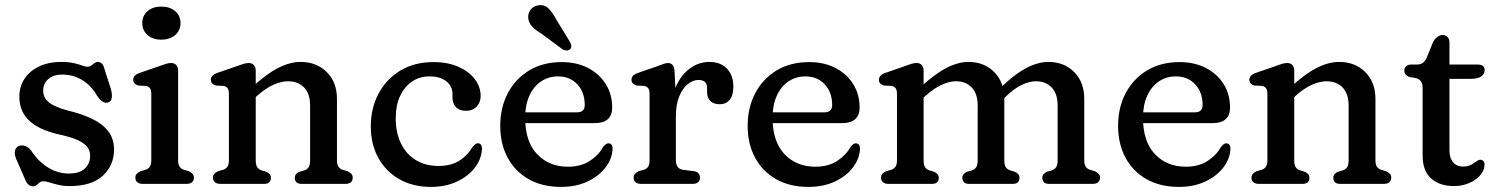

<svg xmlns="http://www.w3.org/2000/svg" viewBox="-20 -725 5905 757"><path d="M224.9 -431Q190.1 -431 170.2 -413.1Q150.2 -395.2 150.2 -367.8Q150.2 -345.7 162.9 -331.1Q175.5 -316.5 197.1 -306.7Q218.6 -296.8 245.9 -289.5Q301.7 -276.5 343 -256.6Q384.3 -236.7 407 -207.2Q429.6 -177.6 429.6 -135.4Q429.6 -73.4 385.7 -32.4Q341.8 8.6 253.8 8.6Q229.8 8.6 210.1 3.9Q190.3 -0.9 175.6 -5.6Q160.8 -10.4 151 -10.4Q142.1 -10.4 136 -5.4Q129.9 -0.4 124.1 4.6Q118.3 9.6 110 9.6Q100.2 9.6 92.5 3.1Q84.8 -3.5 79 -17.8L43.6 -98.8Q35.2 -119.5 39.6 -132.9Q44.1 -146.3 56.6 -150.2Q68.3 -153.8 81 -148.6Q93.7 -143.4 102.6 -131.4Q121.6 -102.6 145.1 -82.3Q168.6 -62 195.3 -51.4Q222 -40.8 250.2 -40.8Q294.9 -40.8 315.1 -60.9Q335.4 -80.9 335.4 -111.2Q335.4 -133.7 321.3 -148.8Q307.2 -164 282.8 -174.2Q258.3 -184.4 227.8 -191.6Q175.8 -201.7 137.2 -220.6Q98.7 -239.6 77.5 -270.1Q56.3 -300.7 56.3 -344.8Q56.3 -383.7 76.7 -414.5Q97.1 -445.3 134.2 -463.1Q171.3 -480.8 221 -480.8Q250.8 -480.8 271.1 -476.1Q291.3 -471.3 304.3 -466.6Q317.3 -461.8 324.8 -461.8Q333.2 -461.8 339.7 -466.6Q346.2 -471.3 352.3 -476.1Q358.3 -480.8 365.2 -480.8Q373.3 -480.8 380.2 -475.5Q387.1 -470.1 390.4 -457.8L417 -374.4Q422.2 -357 420.9 -340.8Q419.6 -324.5 404.8 -320.6Q394.1 -317.9 383.6 -324.9Q373 -332 362.2 -348.4Q339.7 -387.7 304.4 -409.3Q269 -431 224.9 -431Z M682.3 -446.6V-93.4Q682.3 -75.7 688.5 -67.4Q694.6 -59.1 705.3 -55.4L723.1 -50.4Q733.3 -46 738.9 -40Q744.5 -34 744.5 -24.4Q744.5 -12.8 737 -6.4Q729.4 0 715.5 0H542.7Q529.3 0 521.5 -6.4Q513.7 -12.8 513.7 -24.4Q513.7 -34 519.3 -40Q524.9 -46 535.1 -50.4L553.5 -55.4Q564.4 -59.1 570.4 -67.4Q576.5 -75.7 576.5 -93.4V-354.2Q576.5 -370.4 571.1 -377.3Q565.8 -384.2 555.9 -386.2L524.9 -387.8Q516 -390.6 510.6 -396.1Q505.3 -401.6 505.3 -410.2Q505.3 -419.6 511.6 -426.4Q518 -433.2 530.9 -437.6L606.3 -463.6Q621 -469.1 632.7 -472.9Q644.4 -476.6 654.5 -476.6Q667.5 -476.6 674.9 -468.5Q682.3 -460.4 682.3 -446.6ZM615.7 -568.6Q582.5 -568.6 561.7 -586.9Q540.9 -605.3 540.9 -634.4Q540.9 -663 561.7 -681Q582.5 -699 615.7 -699Q649.8 -699 670.8 -681Q691.7 -663 691.7 -634.4Q691.7 -605.3 670.8 -586.9Q649.8 -568.6 615.7 -568.6Z M988.3 -446.6V-93.4Q988.3 -74.5 994.1 -65.8Q999.8 -57.1 1010.9 -53.4L1029.1 -48Q1048.1 -40 1048.1 -24.4Q1048.1 0 1021.1 0H848.7Q835.3 0 827.5 -6.4Q819.7 -12.8 819.7 -24.4Q819.7 -34 825.3 -40Q830.9 -46 841.1 -50.4L859.5 -55.4Q870.4 -59.1 876.4 -67.4Q882.5 -75.7 882.5 -93.4V-354.2Q882.5 -370.4 877.1 -377.3Q871.8 -384.2 861.9 -386.2L830.9 -387.8Q822 -390.6 816.6 -396.1Q811.3 -401.6 811.3 -410.2Q811.3 -419.6 817.6 -426.4Q824 -433.2 836.9 -437.6L912.3 -463.6Q927 -469.1 938.7 -472.9Q950.4 -476.6 960.5 -476.6Q973.5 -476.6 980.9 -468.5Q988.3 -460.4 988.3 -446.6ZM971.5 -327.4 946.1 -355.8 973.3 -380.8Q1028.8 -432.4 1075.9 -456.6Q1122.9 -480.8 1165.2 -480.8Q1228.3 -480.8 1268.4 -440.8Q1308.5 -400.7 1308.5 -335.2V-93.4Q1308.5 -75.7 1314.6 -67.3Q1320.6 -58.9 1331.5 -55.4L1349.3 -50.4Q1359.5 -45.6 1365.1 -39.8Q1370.7 -34 1370.7 -24.4Q1370.7 -12.8 1363.2 -6.4Q1355.6 0 1341.7 0H1169.3Q1142.3 0 1142.3 -24.4Q1142.3 -40 1161.3 -48L1180.1 -53.4Q1191.2 -57.1 1196.9 -65.8Q1202.7 -74.5 1202.7 -93.4V-308.8Q1202.7 -355.4 1179 -380Q1155.3 -404.6 1115.6 -404.6Q1089.2 -404.6 1058.7 -391.2Q1028.1 -377.8 994.5 -347.8Z M1875.1 -346.4Q1875.1 -321.7 1859.3 -304.9Q1843.4 -288.1 1817.3 -288.1Q1791.5 -288.1 1777.7 -302.6Q1763.9 -317.2 1763.9 -341.3V-355.2Q1763.9 -385.4 1739.6 -404.6Q1715.3 -423.8 1672.9 -423.8Q1634.4 -423.8 1604.5 -403.5Q1574.5 -383.2 1557.4 -346.4Q1540.2 -309.6 1540.2 -259.7Q1540.2 -199.2 1562.1 -156.8Q1583.9 -114.4 1621.8 -92.6Q1659.6 -70.7 1707.7 -70.7Q1760.3 -70.7 1793.1 -92.8Q1825.8 -114.9 1842.2 -144.7Q1849.4 -152.7 1854 -156.5Q1858.6 -160.3 1864.4 -160.1Q1872.6 -159.9 1876.6 -154.2Q1880.5 -148.4 1880.2 -137.9Q1878.7 -99.1 1852.9 -64.9Q1827 -30.6 1782.1 -9.4Q1737.2 11.9 1678.9 11.9Q1608.1 11.9 1554.8 -18.3Q1501.4 -48.6 1471.7 -102.4Q1442 -156.2 1442 -226.6Q1442 -298.7 1472.6 -356.1Q1503.3 -413.5 1558.7 -446.9Q1614.1 -480.2 1688.5 -480.2Q1746.2 -480.2 1788 -461.4Q1829.8 -442.6 1852.5 -412.3Q1875.1 -381.9 1875.1 -346.4Z M2393.7 -300.8Q2393.7 -270.6 2376.3 -255.1Q2358.9 -239.6 2326.1 -239.6H2013.7V-282H2253.9Q2285.5 -282 2285.5 -310.4Q2285.5 -361.4 2256.2 -392.6Q2226.9 -423.8 2180.3 -423.8Q2142.5 -423.8 2113.1 -403.9Q2083.7 -384 2067.1 -347.4Q2050.5 -310.8 2050.5 -260.4Q2050.5 -167 2097.5 -117.4Q2144.4 -67.7 2219.3 -67.7Q2270.8 -67.7 2305.9 -90.9Q2340.9 -114.1 2357.1 -144.5Q2363.8 -152.7 2368.7 -156.5Q2373.5 -160.3 2379.5 -159.9Q2386.7 -159.7 2391 -154.4Q2395.3 -149 2395.3 -138.7Q2393.8 -99.9 2368 -65.6Q2342.2 -31.2 2297.1 -9.7Q2251.9 11.9 2191.8 11.9Q2118.2 11.9 2064.4 -18.6Q2010.6 -49.2 1981.4 -103.6Q1952.3 -158 1952.3 -228.8Q1952.3 -300.5 1982 -357.3Q2011.8 -414.1 2066.2 -447.2Q2120.7 -480.2 2194.7 -480.2Q2253.7 -480.2 2298.5 -457Q2343.3 -433.7 2368.5 -393.3Q2393.7 -352.8 2393.7 -300.8ZM2174 -646.8 2226.8 -560.4Q2231.1 -552.3 2232.4 -544.6Q2233.7 -536.9 2227.6 -531Q2222.5 -526 2214.5 -525.9Q2206.4 -525.9 2199.1 -529.7L2115.1 -592Q2092 -605.9 2079.1 -619.3Q2066.1 -632.8 2063 -650.7Q2059.9 -668.7 2070.3 -684.4Q2080.7 -700 2101 -703.8Q2126 -708.3 2142.3 -692Q2158.5 -675.6 2174 -646.8Z M2622.7 -264Q2622.7 -333.3 2644.1 -381.8Q2665.5 -430.3 2700.7 -455.6Q2735.8 -480.8 2776.8 -480.8Q2820.4 -480.8 2845.9 -454.6Q2871.4 -428.4 2871.4 -383.2Q2871.4 -348.8 2856.8 -331.4Q2842.1 -314 2817.8 -314Q2793.8 -314 2780.8 -326.7Q2767.8 -339.5 2767.8 -361.6V-378Q2767.8 -395.3 2758.7 -402.5Q2749.5 -409.8 2734.7 -409.8Q2712.4 -409.8 2691.8 -393.5Q2671.2 -377.2 2658 -344.9Q2644.8 -312.7 2644.8 -265.2ZM2639.6 -444.2 2644.8 -332.4V-93.4Q2644.8 -76.5 2652 -66.9Q2659.1 -57.3 2673.4 -55.4L2714.4 -50.4Q2727.4 -48.8 2733.6 -41.9Q2739.8 -35 2739.8 -24.4Q2739.8 -12.8 2732.3 -6.4Q2724.7 0 2710.8 0H2507.2Q2493.8 0 2486 -6.4Q2478.2 -12.8 2478.2 -24.4Q2478.2 -34 2483.8 -39.9Q2489.4 -45.8 2499.6 -50.4L2518 -55.4Q2528.9 -58.9 2534.9 -67.3Q2541 -75.7 2541 -93.4V-354.2Q2541 -370.4 2535.6 -377.3Q2530.3 -384.2 2520.4 -386.2L2489.4 -387.8Q2480.5 -390.4 2475.1 -396Q2469.8 -401.6 2469.8 -410.2Q2469.8 -419.6 2476.1 -426.4Q2482.5 -433.2 2495.4 -437.6L2570.8 -463.6Q2584.1 -468.5 2595.1 -472.6Q2606.1 -476.6 2613.4 -476.6Q2624.8 -476.6 2631.5 -469.2Q2638.2 -461.8 2639.6 -444.2Z M3369.2 -300.8Q3369.2 -270.6 3351.8 -255.1Q3334.4 -239.6 3301.6 -239.6H2989.2V-282H3229.4Q3261 -282 3261 -310.4Q3261 -361.4 3231.7 -392.6Q3202.4 -423.8 3155.8 -423.8Q3118 -423.8 3088.6 -403.9Q3059.2 -384 3042.6 -347.4Q3026 -310.8 3026 -260.4Q3026 -167 3073 -117.4Q3119.9 -67.7 3194.8 -67.7Q3246.3 -67.7 3281.4 -90.9Q3316.4 -114.1 3332.6 -144.5Q3339.3 -152.7 3344.2 -156.5Q3349 -160.3 3355 -159.9Q3362.2 -159.7 3366.5 -154.4Q3370.8 -149 3370.8 -138.7Q3369.3 -99.9 3343.5 -65.6Q3317.7 -31.2 3272.6 -9.7Q3227.4 11.9 3167.3 11.9Q3093.7 11.9 3039.9 -18.6Q2986.1 -49.2 2956.9 -103.6Q2927.8 -158 2927.8 -228.8Q2927.8 -300.5 2957.5 -357.3Q2987.3 -414.1 3041.7 -447.2Q3096.2 -480.2 3170.2 -480.2Q3229.2 -480.2 3274 -457Q3318.8 -433.7 3344 -393.3Q3369.2 -352.8 3369.2 -300.8Z M3621.5 -446.6V-93.4Q3621.5 -74.5 3627.3 -65.8Q3633 -57.1 3644.1 -53.4L3662.3 -48Q3681.3 -40 3681.3 -24.4Q3681.3 0 3654.3 0H3482.7Q3469.3 0 3461.5 -6.4Q3453.7 -12.8 3453.7 -24.4Q3453.7 -34 3459.3 -40Q3464.9 -46 3475.1 -50.4L3493.5 -55.4Q3504.4 -59.1 3510.4 -67.4Q3516.5 -75.7 3516.5 -93.4V-354.2Q3516.5 -370.4 3511.1 -377.3Q3505.8 -384.2 3495.9 -386.2L3464.9 -387.8Q3456 -390.6 3450.6 -396.1Q3445.3 -401.6 3445.3 -410.2Q3445.3 -419.6 3451.6 -426.4Q3458 -433.2 3470.9 -437.6L3545.5 -463.6Q3560.2 -469.1 3571.9 -472.9Q3583.6 -476.6 3593.7 -476.6Q3606.7 -476.6 3614.1 -468.5Q3621.5 -460.4 3621.5 -446.6ZM3606.7 -327.4 3581.3 -355.8 3608.5 -380.8Q3663.8 -432.2 3710.3 -456.5Q3756.7 -480.8 3798.4 -480.8Q3860.5 -480.8 3900.1 -440.8Q3939.7 -400.7 3939.7 -335.2V-93.4Q3939.7 -74.5 3945.5 -65.9Q3951.2 -57.3 3962.3 -53.4L3980.5 -48Q3999.5 -40 3999.5 -24.4Q3999.5 0 3972.5 0H3801.3Q3774.3 0 3774.3 -24.4Q3774.3 -40 3793.3 -48L3812.1 -53.4Q3823.2 -57.1 3828.9 -65.8Q3834.7 -74.5 3834.7 -93.4V-308.8Q3834.7 -355.6 3811.3 -380.1Q3787.9 -404.6 3749.2 -404.6Q3723.2 -404.6 3693.3 -391.1Q3663.3 -377.6 3629.7 -347.8ZM3929.7 -329.2 3904.3 -358.8 3923.7 -377.8Q3978.4 -431.3 4025.2 -456.1Q4071.9 -480.8 4113.6 -480.8Q4175.7 -480.8 4215.3 -440.8Q4254.9 -400.7 4254.9 -335.2V-93.4Q4254.9 -75.7 4261.1 -67.4Q4267.2 -59.1 4277.9 -55.4L4295.7 -50.4Q4305.9 -45.6 4311.5 -39.8Q4317.1 -34 4317.1 -24.4Q4317.1 -12.8 4309.6 -6.4Q4302 0 4288.1 0H4116.5Q4089.5 0 4089.5 -24.4Q4089.5 -40 4108.5 -48L4127.3 -53.4Q4138.4 -57.1 4144.1 -65.8Q4149.9 -74.5 4149.9 -93.4V-308.8Q4149.9 -355.6 4126.5 -380.1Q4103.1 -404.6 4064.4 -404.6Q4038.4 -404.6 4008.2 -390.2Q3977.9 -375.8 3944.9 -343.6Z M4829.7 -300.8Q4829.7 -270.6 4812.3 -255.1Q4794.9 -239.6 4762.1 -239.6H4449.7V-282H4689.9Q4721.5 -282 4721.5 -310.4Q4721.5 -361.4 4692.2 -392.6Q4662.9 -423.8 4616.3 -423.8Q4578.5 -423.8 4549.1 -403.9Q4519.7 -384 4503.1 -347.4Q4486.5 -310.8 4486.5 -260.4Q4486.5 -167 4533.5 -117.4Q4580.4 -67.7 4655.3 -67.7Q4706.8 -67.7 4741.9 -90.9Q4776.9 -114.1 4793.1 -144.5Q4799.8 -152.7 4804.7 -156.5Q4809.5 -160.3 4815.5 -159.9Q4822.7 -159.7 4827 -154.4Q4831.3 -149 4831.3 -138.7Q4829.8 -99.9 4804 -65.6Q4778.2 -31.2 4733.1 -9.7Q4687.9 11.9 4627.8 11.9Q4554.2 11.9 4500.4 -18.6Q4446.6 -49.2 4417.4 -103.6Q4388.3 -158 4388.3 -228.8Q4388.3 -300.5 4418 -357.3Q4447.8 -414.1 4502.2 -447.2Q4556.7 -480.2 4630.7 -480.2Q4689.7 -480.2 4734.5 -457Q4779.3 -433.7 4804.5 -393.3Q4829.7 -352.8 4829.7 -300.8Z M5082.8 -446.6V-93.4Q5082.8 -74.5 5088.6 -65.8Q5094.3 -57.1 5105.4 -53.4L5123.6 -48Q5142.6 -40 5142.6 -24.4Q5142.6 0 5115.6 0H4943.2Q4929.8 0 4922 -6.4Q4914.2 -12.8 4914.2 -24.4Q4914.2 -34 4919.8 -40Q4925.4 -46 4935.6 -50.4L4954 -55.4Q4964.9 -59.1 4970.9 -67.4Q4977 -75.7 4977 -93.4V-354.2Q4977 -370.4 4971.6 -377.3Q4966.3 -384.2 4956.4 -386.2L4925.4 -387.8Q4916.5 -390.6 4911.1 -396.1Q4905.8 -401.6 4905.8 -410.2Q4905.8 -419.6 4912.1 -426.4Q4918.5 -433.2 4931.4 -437.6L5006.8 -463.6Q5021.5 -469.1 5033.2 -472.9Q5044.9 -476.6 5055 -476.6Q5068 -476.6 5075.4 -468.5Q5082.8 -460.4 5082.8 -446.6ZM5066 -327.4 5040.6 -355.8 5067.8 -380.8Q5123.3 -432.4 5170.4 -456.6Q5217.4 -480.8 5259.7 -480.8Q5322.8 -480.8 5362.9 -440.8Q5403 -400.7 5403 -335.2V-93.4Q5403 -75.7 5409.1 -67.3Q5415.1 -58.9 5426 -55.4L5443.8 -50.4Q5454 -45.6 5459.6 -39.8Q5465.2 -34 5465.2 -24.4Q5465.2 -12.8 5457.7 -6.4Q5450.1 0 5436.2 0H5263.8Q5236.8 0 5236.8 -24.4Q5236.8 -40 5255.8 -48L5274.6 -53.4Q5285.7 -57.1 5291.4 -65.8Q5297.2 -74.5 5297.2 -93.4V-308.8Q5297.2 -355.4 5273.5 -380Q5249.8 -404.6 5210.1 -404.6Q5183.7 -404.6 5153.2 -391.2Q5122.6 -377.8 5089 -347.8Z M5560 -417.7 5536.2 -421.4Q5527.3 -424.8 5522 -431.2Q5516.8 -437.7 5516.8 -446.9Q5516.8 -457 5524.2 -463.8Q5531.7 -470.6 5543.9 -470.6H5566.8Q5580.4 -470.6 5589.6 -477Q5598.8 -483.3 5605.7 -499.2L5630.2 -559.4Q5636.7 -571.5 5647.1 -579.3Q5657.4 -587 5667 -587Q5679.3 -587 5687.1 -579.3Q5694.8 -571.5 5694.8 -557.4V-132.2Q5694.8 -101.6 5709.2 -84.9Q5723.6 -68.2 5748.8 -68.2Q5762.6 -68.2 5772.9 -72.3Q5783.2 -76.4 5791 -82Q5798.7 -87.6 5805.1 -91.6Q5811.5 -95.6 5817.2 -95.2Q5824.6 -95 5829.6 -88.7Q5834.6 -82.3 5832.8 -71.2Q5831.3 -50.9 5814.8 -32.6Q5798.3 -14.2 5771.5 -2.8Q5744.7 8.6 5712.8 8.6Q5655.8 8.6 5622.4 -21.4Q5589 -51.3 5589 -111.8V-377.9Q5589 -395.9 5581.8 -405Q5574.7 -414.2 5560 -417.7ZM5645.2 -414.1V-470.6H5805.8Q5819.4 -470.6 5826.5 -465.2Q5833.6 -459.7 5833.6 -448.3Q5833.6 -433.6 5820.3 -423.8Q5807 -414.1 5777.2 -414.1Z"/></svg>

Font: Fraunces SuperSoft
Style: Regular
Weight: 900
Version: Version 1.000;[b76b70a41]